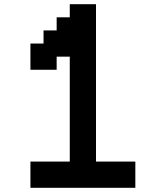

<svg xmlns="http://www.w3.org/2000/svg" viewBox="-20 -1020 790 915"><path d="M125 -125V-250H312.5V-750H250V-687.5H125V-812.5H187.5V-875H250V-937.5H312.5V-1000H437.5V-250H625V-125Z"/></svg>

Font: Better VCR
Style: Regular
Weight: 400
Designer: artdzyk
Foundry: https://fontstruct.com
Version: Version 1.0